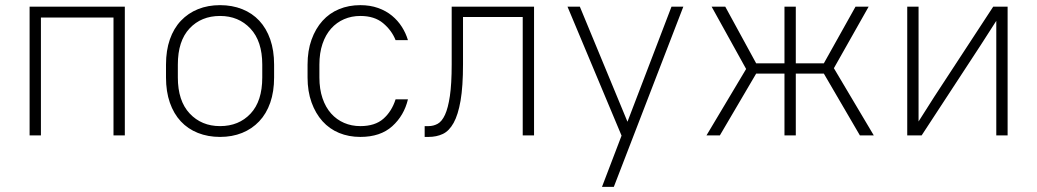

<svg xmlns="http://www.w3.org/2000/svg" viewBox="-20 -526 4030 746"><path d="M421 -458H139V0H95V-500H465V0H421Z M835 6Q788 6 749 -9.5Q710 -25 682.5 -54.5Q655 -84 640 -127Q625 -170 625 -225V-275Q625 -330 640 -373Q655 -416 683 -445.5Q711 -475 749.5 -490.5Q788 -506 835 -506Q882 -506 921 -490.5Q960 -475 987.5 -445.5Q1015 -416 1030 -373Q1045 -330 1045 -275V-225Q1045 -170 1030 -127Q1015 -84 987 -54.5Q959 -25 920.5 -9.5Q882 6 835 6ZM835 -36Q908 -36 953.5 -84.5Q999 -133 999 -225V-275Q999 -366 953 -415Q907 -464 835 -464Q762 -464 716.5 -415.5Q671 -367 671 -275V-225Q671 -134 717 -85Q763 -36 835 -36Z M1380 6Q1335 6 1297.5 -9.5Q1260 -25 1233 -55Q1206 -85 1190.5 -128Q1175 -171 1175 -225V-275Q1175 -329 1190.5 -372Q1206 -415 1233 -445Q1260 -475 1297.5 -490.5Q1335 -506 1380 -506Q1418 -506 1449 -495Q1480 -484 1503 -465Q1526 -446 1541.5 -421.5Q1557 -397 1565 -370H1517Q1502 -408 1468.5 -436Q1435 -464 1380 -464Q1346 -464 1317 -451.5Q1288 -439 1266.5 -415Q1245 -391 1233 -355.5Q1221 -320 1221 -275V-225Q1221 -180 1233 -144.5Q1245 -109 1266.5 -85Q1288 -61 1317 -48.5Q1346 -36 1380 -36Q1437 -36 1469.5 -64.5Q1502 -93 1517 -140H1565Q1550 -77 1504 -35.5Q1458 6 1380 6Z M1630 -36H1645Q1664 -36 1680.5 -45Q1697 -54 1709 -80Q1721 -106 1728 -153Q1735 -200 1735 -276V-500H2055V0H2011V-460H1779V-276Q1779 -190 1769.5 -135Q1760 -80 1742.5 -48.5Q1725 -17 1700.5 -5.5Q1676 6 1645 6H1630Z M2395 1 2185 -500H2233L2418 -53L2589 -500H2635L2365 200H2319Z M3181 -240H3072V0H3028V-240H2918L2777 0H2725L2879 -258L2745 -500H2798L2918 -280H3028V-500H3072V-280H3181L3304 -500H3355L3220 -261L3375 0H3321Z M3851 -445 3790 -350 3561 0H3505V-500H3549V-54L3610 -150L3839 -500H3895V0H3851Z"/></svg>

Font: Retni Sans Light
Style: Regular
Weight: 300
Designer: Vitaly Kuzmin
Foundry: ParaType Ltd.
Version: Version 1.00;March 2, 2019;FontCreator 11.5.0.2425 64-bit; t